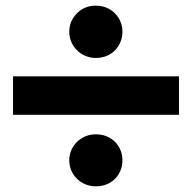

<svg xmlns="http://www.w3.org/2000/svg" viewBox="-20 -665 680 679"><path d="M225 -553C225 -502 266 -460 319 -460C375 -460 413 -502 413 -553C413 -602 375 -645 319 -645C292 -645 270 -636 252 -618C234 -599 225 -578 225 -553ZM26 -259H613V-395H26ZM225 -98C225 -47 266 -6 319 -6C375 -6 413 -47 413 -98C413 -149 375 -190 319 -190C266 -190 225 -149 225 -98Z"/></svg>

Font: Jost
Style: Bold
Weight: 700
Version: Version 3.710